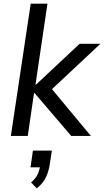

<svg xmlns="http://www.w3.org/2000/svg" viewBox="-20 -739 566 1044"><path d="M39 0 147 -719H238L173 -279H176L413 -501H526L241 -234L242 -279L474 0H367L168 -233H165L131 0ZM180 285 149 253Q175 231 185 208.5Q195 186 199 159L216 171H146L159 80H262L251 152Q245 194 229 226.5Q213 259 180 285Z"/></svg>

Font: Nunitoga
Style: Medium Italic
Weight: 500
Italic angle: -9°
Designer: Vernon Adams
Foundry: Vernon Adams
Version: Version 1.0